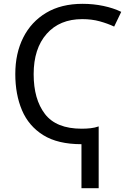

<svg xmlns="http://www.w3.org/2000/svg" viewBox="-20 -744 683 1004"><path d="M412 -724Q468 -724 520.5 -713Q573 -702 614 -682L577 -605Q543 -621 501.5 -632.5Q460 -644 410 -644Q292 -644 224 -567Q156 -490 156 -356Q156 -225 215 -148Q274 -71 407 -71Q432 -71 454 -73.5Q476 -76 496 -83V240H406V10Q282 10 206 -37.5Q130 -85 95 -167.5Q60 -250 60 -357Q60 -465 101.5 -547.5Q143 -630 221.5 -677Q300 -724 412 -724Z"/></svg>

Font: Apis
Style: Regular
Weight: 400
Designer: Monotype Design Team
Foundry: Monotype Imaging Inc.
Version: Version 2.000; build 0001